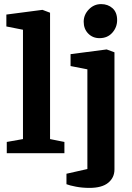

<svg xmlns="http://www.w3.org/2000/svg" viewBox="-20 -747 645 936"><path d="M13 0V-55L92 -69V-602L11 -618V-676L187 -699L224 -685V-69L294 -55V0ZM416 169Q381 169 350 163Q319 157 304 151V100L406 77V-409L324 -425V-483L500 -506L538 -492V79Q538 119 507.5 144Q477 169 416 169ZM465 -561Q432 -561 410 -583.5Q388 -606 388 -641Q388 -675 413 -701Q438 -727 473 -727Q506 -727 528.5 -707Q551 -687 551 -649Q551 -614 527.5 -587.5Q504 -561 465 -561Z"/></svg>

Font: Faustina
Style: Bold
Weight: 700
Designer: Alfonso Garcia
Foundry: http://www.omnibus-type.com
Version: Version 1.200